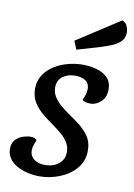

<svg xmlns="http://www.w3.org/2000/svg" viewBox="-88 -823 628 902"><g transform="rotate(10 226.0 -372.5)"><path d="M165 22Q136 22 107.5 15.5Q79 9 56 -4Q33 -17 19.5 -36.5Q6 -56 6 -81Q6 -110 21 -125.5Q36 -141 56 -147.5Q76 -154 91 -154Q100 -154 108.5 -152Q117 -150 122 -143Q117 -130 112.5 -118Q108 -106 108 -91Q108 -66 128 -50.5Q148 -35 182 -35Q220 -35 246 -56Q272 -77 272 -111Q272 -137 260 -157Q248 -177 228.5 -193.5Q209 -210 187 -226Q160 -245 134 -266Q108 -287 90.5 -314.5Q73 -342 73 -381Q73 -417 91 -445Q109 -473 138.5 -492Q168 -511 204 -520.5Q240 -530 276 -530Q308 -530 340 -521.5Q372 -513 393 -492.5Q414 -472 414 -436Q414 -398 390.5 -377Q367 -356 342 -356Q333 -356 321.5 -358Q310 -360 302 -367Q309 -381 313 -394.5Q317 -408 317 -422Q317 -447 298.5 -460Q280 -473 248 -473Q213 -473 189 -454.5Q165 -436 165 -403Q165 -381 174.5 -363.5Q184 -346 199.5 -331Q215 -316 234 -302Q264 -281 295 -258.5Q326 -236 347 -207Q368 -178 368 -135Q368 -86 337.5 -50.5Q307 -15 260 3.5Q213 22 165 22ZM232 -594 216 -634 421 -767Q438 -761 445 -745Q452 -729 452 -714Q452 -688 435.5 -671.5Q419 -655 394 -645Q369 -635 341 -626Z"/></g></svg>

Font: Sansita Swashed Light
Style: Regular
Weight: 300
Designer: Pablo Cosgaya
Foundry: Omnibus-Type
Version: Version 1.003